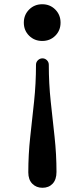

<svg xmlns="http://www.w3.org/2000/svg" viewBox="-20 -869 395 901"><path d="M178.2 -676.8Q141.6 -676.8 116.7 -701.4Q91.8 -726.1 91.8 -762.7Q91.8 -799.3 116.7 -824.2Q141.6 -849.1 178.2 -849.1Q214.8 -849.1 239.5 -824.2Q264.2 -799.3 264.2 -762.7Q264.2 -726.1 239.5 -701.4Q214.8 -676.8 178.2 -676.8ZM179.2 12.2Q150.4 12.2 131.6 -6.8Q112.8 -25.9 112.8 -60.1Q112.8 -143.6 121.8 -225.8Q130.9 -308.1 139.9 -392.3Q148.9 -476.6 148.9 -564.9Q148.9 -577.6 158 -586.4Q167 -595.2 179.2 -595.2Q191.4 -595.2 200.2 -586.4Q209 -577.6 209 -564.9Q209 -477.1 218 -393.1Q227.1 -309.1 236.1 -226.8Q245.1 -144.5 245.1 -62Q245.1 -26.4 227.1 -7.1Q209 12.2 179.2 12.2Z"/></svg>

Font: Cutive
Style: Regular
Weight: 400
Version: Version 1.100; ttfautohint (v1.8.4.7-5d5b)